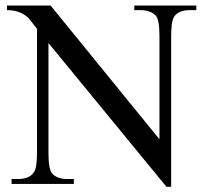

<svg xmlns="http://www.w3.org/2000/svg" viewBox="-20 -682 763 712"><path d="M708 -644.5H685.1Q641.6 -644.5 625.5 -619.6Q614.7 -603 614.7 -547.4V10.7H597.2L159.7 -522.5V-115.2Q159.7 -54.2 173.3 -38.6Q191.4 -18.1 231 -18.1H253.9V0H22.9V-18.1H46.4Q90.8 -18.1 106 -44.4Q117.2 -58.6 117.2 -115.2V-575.2Q101.6 -595.2 85.9 -615.2Q54.7 -644.5 5.9 -644.5V-661.6H167.5L571.3 -165.5V-547.4Q571.3 -609.4 558.1 -623.5Q539.1 -644.5 500 -644.5H478V-661.6H708Z"/></svg>

Font: Dai Banna SIL Book
Style: Regular
Weight: 400
Designer: Victor Gaultney
Foundry: SIL International
Version: Version 2.000